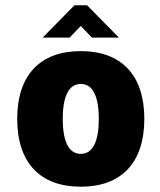

<svg xmlns="http://www.w3.org/2000/svg" viewBox="-20 -698 606 725"><path d="M285 -505C132 -505 45 -415 45 -249C45 -83 132 7 285 7C438 7 525 -83 525 -249C525 -415 438 -505 285 -505ZM285 -117C242 -117 217 -159 217 -249C217 -339 242 -381 285 -381C328 -381 353 -339 353 -249C353 -159 328 -117 285 -117ZM309 -678H261L141 -556H243L285 -600L327 -556H429Z"/></svg>

Font: Maven Pro
Style: Black
Weight: 900
Designer: Joe Prince
Foundry: Joe Prince
Version: Version 1.003